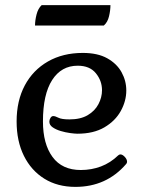

<svg xmlns="http://www.w3.org/2000/svg" viewBox="-20 -717 569 751"><path d="M275 14Q205 14 153.5 -18Q102 -50 73.5 -107.5Q45 -165 45 -242Q45 -323 77 -383Q109 -443 167.5 -476.5Q226 -510 304 -510Q362 -510 399.5 -489Q437 -468 455.5 -434.5Q474 -401 474 -363Q474 -322 452.5 -283Q431 -244 388.5 -219Q346 -194 283 -194Q273 -194 254.5 -196.5Q236 -199 217.5 -204.5Q199 -210 186 -219Q173 -228 173 -241Q173 -249 177.5 -256Q182 -263 188 -263Q196 -263 208.5 -256.5Q221 -250 252 -250Q295 -250 323 -266.5Q351 -283 365 -309.5Q379 -336 379 -364Q379 -401 355 -430.5Q331 -460 284 -460Q220 -460 184 -404Q148 -348 148 -242Q148 -154 185.5 -103Q223 -52 296 -52Q338 -52 375 -66Q412 -80 442 -109Q446 -113 451 -113Q459 -113 468 -103.5Q477 -94 477 -84Q477 -79 473 -75Q396 14 275 14ZM117 -617Q117 -637 123 -660.5Q129 -684 143 -697H412Q412 -677 406.5 -653.5Q401 -630 386 -617Z"/></svg>

Font: Gabriela
Style: Regular
Weight: 400
Designer: Eduardo Rodriguez Tunni
Foundry: Eduardo Rodriguez Tunni
Version: Version 2.001;gftools[0.9.26]